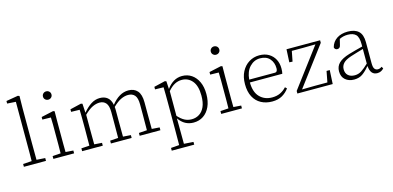

<svg xmlns="http://www.w3.org/2000/svg" viewBox="-84 -1266 4159 2031"><g transform="rotate(-15 1996.0 -251.0)"><path d="M37 0V-31L132 -37Q133 -78 133 -125.5Q133 -173 133 -213V-686L39 -692V-720L169 -742L186 -736L184 -603V-213Q184 -173 184.5 -125.5Q185 -78 185 -37L279 -31V0Z M360 0V-31L449 -37Q450 -78 450 -126Q450 -174 450 -213V-263Q450 -310 450 -351Q450 -392 448 -430L355 -432V-460L487 -489L503 -484L502 -367V-213Q502 -174 502 -125.5Q502 -77 503 -37L587 -31V0ZM470 -619Q451 -619 437.5 -632Q424 -645 424 -664Q424 -684 437.5 -697Q451 -710 470 -710Q490 -710 503.5 -697Q517 -684 517 -664Q517 -645 503.5 -632Q490 -619 470 -619Z M675 0V-31L764 -37Q764 -78 764.5 -126Q765 -174 765 -213V-264Q765 -311 764.5 -351.5Q764 -392 763 -430L670 -432V-460L792 -489L808 -484L814 -384Q858 -437 903.5 -466Q949 -495 1000 -495Q1050 -495 1082.5 -469Q1115 -443 1126 -387Q1168 -440 1214.5 -467.5Q1261 -495 1313 -495Q1375 -495 1410.5 -455Q1446 -415 1446 -327V-213Q1446 -173 1446.5 -125Q1447 -77 1447 -37L1532 -31V0H1305V-31L1394 -37Q1394 -77 1394.5 -125Q1395 -173 1395 -213V-319Q1395 -390 1369.5 -419.5Q1344 -449 1297 -449Q1259 -449 1218 -429.5Q1177 -410 1129 -363Q1130 -354 1130.5 -345Q1131 -336 1131 -325V-213Q1131 -173 1131.5 -125Q1132 -77 1132 -37L1217 -31V0H990V-31L1079 -37Q1079 -77 1079.5 -125Q1080 -173 1080 -213V-319Q1080 -389 1054.5 -419Q1029 -449 985 -449Q947 -449 906.5 -429.5Q866 -410 816 -361V-213Q816 -174 816.5 -126Q817 -78 817 -37L901 -31V0Z M1886 -456Q1846 -456 1809.5 -437Q1773 -418 1735 -374V-103Q1771 -63 1806 -44.5Q1841 -26 1884 -26Q1929 -26 1966 -49Q2003 -72 2024.5 -119.5Q2046 -167 2046 -242Q2046 -348 2001.5 -402Q1957 -456 1886 -456ZM1894 13Q1845 13 1805 -8.5Q1765 -30 1733 -76L1734 28Q1734 68 1734.5 115Q1735 162 1735 203L1838 210V240H1592V210L1683 203Q1683 162 1683.5 114.5Q1684 67 1684 26V-262Q1684 -309 1683.5 -350.5Q1683 -392 1682 -430L1589 -432V-460L1711 -489L1727 -484L1732 -398Q1802 -495 1900 -495Q1959 -495 2004 -464.5Q2049 -434 2075 -378Q2101 -322 2101 -245Q2101 -165 2074.5 -107Q2048 -49 2001.5 -18Q1955 13 1894 13Z M2198 0V-31L2287 -37Q2288 -78 2288 -126Q2288 -174 2288 -213V-263Q2288 -310 2288 -351Q2288 -392 2286 -430L2193 -432V-460L2325 -489L2341 -484L2340 -367V-213Q2340 -174 2340 -125.5Q2340 -77 2341 -37L2425 -31V0ZM2308 -619Q2289 -619 2275.5 -632Q2262 -645 2262 -664Q2262 -684 2275.5 -697Q2289 -710 2308 -710Q2328 -710 2341.5 -697Q2355 -684 2355 -664Q2355 -645 2341.5 -632Q2328 -619 2308 -619Z M2746 -462Q2680 -462 2632.5 -412Q2585 -362 2578 -274H2863Q2877 -276 2882.5 -287Q2888 -298 2888 -315Q2888 -378 2851.5 -420Q2815 -462 2746 -462ZM2755 13Q2687 13 2634 -15.5Q2581 -44 2551.5 -100Q2522 -156 2522 -238Q2522 -317 2552 -374.5Q2582 -432 2633 -463.5Q2684 -495 2746 -495Q2806 -495 2849 -469.5Q2892 -444 2915 -400.5Q2938 -357 2938 -302Q2938 -264 2932 -243H2577Q2578 -136 2630.5 -82.5Q2683 -29 2765 -29Q2817 -29 2855 -47.5Q2893 -66 2922 -98L2940 -81Q2911 -40 2866 -13.5Q2821 13 2755 13Z M3032 0V-28L3351 -453L3219 -451H3092L3070 -339L3035 -341L3042 -482H3410V-454L3091 -29L3232 -31H3369L3392 -151H3427L3419 0Z M3906 11Q3832 11 3824 -87H3821Q3783 -41 3745 -14Q3707 13 3652 13Q3594 13 3556 -19.5Q3518 -52 3518 -112Q3518 -166 3554.5 -202Q3591 -238 3671 -262Q3709 -274 3747.5 -283.5Q3786 -293 3823 -303V-329Q3823 -406 3794 -434.5Q3765 -463 3705 -463Q3657 -463 3615 -442L3599 -377Q3592 -344 3563 -344Q3549 -344 3540.5 -352Q3532 -360 3530 -372Q3546 -431 3594.5 -463Q3643 -495 3715 -495Q3792 -495 3832.5 -457.5Q3873 -420 3873 -336V-108Q3873 -61 3886.5 -44Q3900 -27 3922 -27Q3946 -27 3965 -43L3978 -22Q3965 -7 3947 2Q3929 11 3906 11ZM3571 -120Q3571 -77 3597.5 -53Q3624 -29 3670 -29Q3710 -29 3743.5 -50.5Q3777 -72 3823 -116V-276Q3788 -266 3752.5 -255.5Q3717 -245 3683 -234Q3622 -214 3596.5 -186Q3571 -158 3571 -120Z"/></g></svg>

Font: Source Serif 4 SmText Light
Style: Regular
Weight: 300
Designer: Frank Grießhammer
Foundry: Adobe
Version: Version 4.005;hotconv 1.1.0;makeotfexe 2.6.0